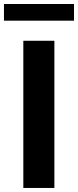

<svg xmlns="http://www.w3.org/2000/svg" viewBox="-52 -929 386 949"><path d="M216.8 -727.5V0H63.3V-727.5ZM313.7 -909.2V-826.8H-32.4V-909.2Z"/></svg>

Font: Inter
Style: Regular
Weight: 400
Designer: Rasmus Andersson
Foundry: rsms
Version: Version 4.000;git-8c9346024